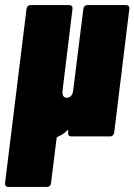

<svg xmlns="http://www.w3.org/2000/svg" viewBox="-33 -540 532 760"><path d="M297 -505 257 -185C255 -164 246 -153 231 -153C218 -153 212 -164 215 -185L254 -505C255 -514 250 -520 241 -520H88C79 -520 73 -514 72 -505L-13 185C-14 194 -9 200 0 200H153C162 200 168 194 169 185L191 7C191 5 193 3 196 1C208 -4 221 -11 232 -23C235 -27 238 -25 237 -21V-15C235 -6 241 0 249 0H403C411 0 418 -6 419 -15L479 -505C480 -514 475 -520 466 -520H313C304 -520 298 -514 297 -505Z"/></svg>

Font: Barlow Condensed Black
Style: Italic
Weight: 900
Width: 3
Italic angle: -7°
Designer: Jeremy Tribby
Foundry: Tribby Type
Version: Version 1.422;hotconv 1.0.109;makeotfexe 2.5.65596